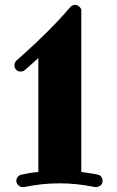

<svg xmlns="http://www.w3.org/2000/svg" viewBox="-20 -739 474 775"><path d="M369.1 16.1H363.8Q324.7 8.3 289.8 4.6Q254.9 1 220.2 1Q185.1 1 150.1 4.6Q115.2 8.3 77.1 16.1H71.8Q61.5 16.1 53.7 8.5Q45.9 1 45.9 -8.8Q45.9 -18.1 52 -25.4Q58.1 -32.7 66.9 -34.2Q84 -38.1 101.1 -40.8Q118.2 -43.5 134.8 -44.9V-504.9Q111.3 -482.9 96.4 -470.2Q81.5 -457.5 80.1 -456.1Q72.8 -450.2 63 -450.2Q51.8 -450.2 44.9 -457.8Q38.1 -465.3 38.1 -475.1Q38.1 -480.5 40.3 -485.8Q42.5 -491.2 46.9 -495.1Q46.9 -495.1 57.4 -504.4Q67.9 -513.7 85 -529.1Q102.1 -544.4 124.3 -565.4Q146.5 -586.4 170.4 -610.1Q194.3 -633.8 218.3 -659.4Q242.2 -685.1 263.2 -710Q267.1 -713.9 272 -716.6Q276.9 -719.2 283.2 -719.2Q293.5 -719.2 301.5 -710.9Q309.6 -702.6 308.1 -692.9V-44.9Q323.7 -42.5 340.3 -40.3Q356.9 -38.1 374 -34.2Q383.3 -32.7 388.7 -25.4Q394 -18.1 394 -8.8Q394 3.9 385.3 10Q376.5 16.1 369.1 16.1Z"/></svg>

Font: Ribeye
Style: Regular
Weight: 400
Designer: Astigmatic (AOETI)
Foundry: Astigmatic (AOETI)
Version: Version 1.000